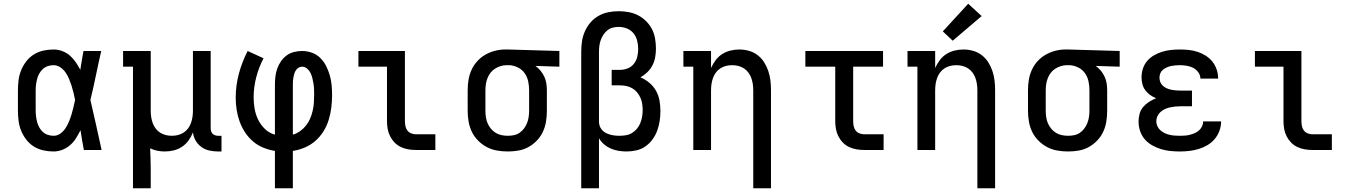

<svg xmlns="http://www.w3.org/2000/svg" viewBox="-20 -803 7240 1028"><path d="M267 8Q239 8 212 2Q185 -4 161.5 -18.5Q138 -33 121 -55Q104 -77 93.5 -102.5Q83 -128 79.5 -155.5Q76 -183 76 -210V-320Q76 -347 79.5 -374.5Q83 -402 93.5 -427.5Q104 -453 121 -475Q138 -497 161.5 -511.5Q185 -526 212 -532Q239 -538 267 -538Q291 -538 313.5 -529.5Q336 -521 354 -505.5Q372 -490 385.5 -470Q399 -450 410 -429Q414 -454 418 -479.5Q422 -505 427 -530H522Q507 -465 493.5 -399Q480 -333 464 -268Q480 -201 494.5 -134Q509 -67 524 0H429Q424 -26 419.5 -52.5Q415 -79 411 -106Q400 -84 387 -63Q374 -42 355.5 -26Q337 -10 314 -1Q291 8 267 8ZM267 -76Q287 -76 303.5 -88Q320 -100 331 -117Q342 -134 349.5 -152.5Q357 -171 363 -190.5Q369 -210 373.5 -229.5Q378 -249 382 -268Q378 -288 373.5 -307Q369 -326 363 -344.5Q357 -363 349.5 -381Q342 -399 331 -415Q320 -431 303 -442.5Q286 -454 267 -454Q251 -454 236 -449Q221 -444 209.5 -433.5Q198 -423 190.5 -409.5Q183 -396 179 -381Q175 -366 173 -350.5Q171 -335 171 -320V-210Q171 -195 173 -179.5Q175 -164 179 -149Q183 -134 190.5 -120.5Q198 -107 209.5 -96.5Q221 -86 236 -81Q251 -76 267 -76Z M692 205V-446H639V-530H787V-210Q787 -193 789.5 -176.5Q792 -160 797.5 -144.5Q803 -129 813 -115.5Q823 -102 837 -93Q851 -84 867 -80Q883 -76 900 -76Q917 -76 933 -80Q949 -84 963 -93Q977 -102 987 -115.5Q997 -129 1002.5 -144.5Q1008 -160 1010.5 -176.5Q1013 -193 1013 -210V-530H1108V-115Q1108 -108 1110.5 -100Q1113 -92 1118.5 -86.5Q1124 -81 1132 -78.5Q1140 -76 1148 -76H1166V8H1148Q1124 8 1101 3Q1078 -2 1059 -15.5Q1040 -29 1028 -49.5Q1016 -70 1013 -94Q1004 -71 989.5 -51Q975 -31 955 -17.5Q935 -4 911 2Q887 8 862 8Q842 8 822 4Q802 0 784 -9Q785 19 786 47Q787 75 787 102V205Z M1452 205V5Q1420 0 1389.5 -12.5Q1359 -25 1334.5 -46Q1310 -67 1292 -94.5Q1274 -122 1263 -152.5Q1252 -183 1247 -215.5Q1242 -248 1242 -280Q1242 -345 1259 -408.5Q1276 -472 1306 -530L1391 -491Q1366 -443 1352 -389.5Q1338 -336 1338 -281Q1338 -250 1343.5 -219.5Q1349 -189 1362.5 -161.5Q1376 -134 1399 -112Q1422 -90 1452 -82V-350Q1452 -372 1454.5 -393.5Q1457 -415 1464.5 -436Q1472 -457 1484.5 -475Q1497 -493 1514.5 -506Q1532 -519 1554 -524.5Q1576 -530 1597 -530Q1624 -530 1649.5 -521Q1675 -512 1694.5 -493Q1714 -474 1726 -450Q1738 -426 1745.5 -400.5Q1753 -375 1755.5 -348Q1758 -321 1758 -294Q1758 -261 1754 -227.5Q1750 -194 1740 -161.5Q1730 -129 1712 -100Q1694 -71 1669 -49Q1644 -27 1612.5 -13.5Q1581 0 1548 5V205ZM1548 -82Q1569 -88 1587 -101Q1605 -114 1618.5 -131Q1632 -148 1640.5 -168Q1649 -188 1654 -209.5Q1659 -231 1660.5 -252.5Q1662 -274 1662 -296Q1662 -311 1661.5 -325.5Q1661 -340 1658.5 -355Q1656 -370 1652.5 -384.5Q1649 -399 1642.5 -412.5Q1636 -426 1624 -436Q1612 -446 1597 -446Q1587 -446 1578.5 -440.5Q1570 -435 1564.5 -427Q1559 -419 1556 -409Q1553 -399 1551 -389.5Q1549 -380 1548.5 -370Q1548 -360 1548 -350Z M2207 0Q2186 0 2165.5 -3.5Q2145 -7 2126 -16Q2107 -25 2092.5 -40Q2078 -55 2068.5 -74Q2059 -93 2055.5 -113.5Q2052 -134 2052 -155V-446H1899V-530H2148V-155Q2148 -142 2150.5 -128.5Q2153 -115 2161 -104.5Q2169 -94 2181.5 -89Q2194 -84 2207 -84H2311V0Z M2699 8Q2670 8 2641 3Q2612 -2 2586.5 -15.5Q2561 -29 2540 -50Q2519 -71 2506.5 -97Q2494 -123 2489 -152Q2484 -181 2484 -210V-320Q2484 -348 2488.5 -375.5Q2493 -403 2504.5 -428.5Q2516 -454 2535 -475Q2554 -496 2578.5 -510Q2603 -524 2630 -531Q2657 -538 2685 -538Q2689 -538 2692.5 -538Q2696 -538 2700 -538L2975 -530V-446L2847 -450Q2862 -439 2874 -424.5Q2886 -410 2894 -393Q2902 -376 2905 -357.5Q2908 -339 2908 -320V-210Q2908 -181 2903.5 -152.5Q2899 -124 2887 -98Q2875 -72 2855 -51Q2835 -30 2810 -16Q2785 -2 2756.5 3Q2728 8 2699 8ZM2699 -76Q2716 -76 2732.5 -79.5Q2749 -83 2762.5 -92.5Q2776 -102 2786 -115.5Q2796 -129 2802 -144.5Q2808 -160 2810.5 -176.5Q2813 -193 2813 -210V-320Q2813 -344 2808 -367.5Q2803 -391 2789.5 -410.5Q2776 -430 2754.5 -441Q2733 -452 2709 -454H2700Q2698 -454 2696 -454Q2694 -454 2692 -454Q2676 -454 2660 -449Q2644 -444 2630 -435Q2616 -426 2606 -413Q2596 -400 2590 -384.5Q2584 -369 2581.5 -352.5Q2579 -336 2579 -320V-210Q2579 -193 2581.5 -176Q2584 -159 2590.5 -143.5Q2597 -128 2608 -114.5Q2619 -101 2633.5 -92Q2648 -83 2665 -79.5Q2682 -76 2699 -76Z M3092 205V-525Q3092 -553 3096 -581Q3100 -609 3111.5 -635Q3123 -661 3141.5 -682.5Q3160 -704 3184.5 -718Q3209 -732 3237 -737.5Q3265 -743 3293 -743Q3320 -743 3346.5 -738Q3373 -733 3396.5 -721Q3420 -709 3439.5 -689.5Q3459 -670 3471 -646.5Q3483 -623 3487.5 -596Q3492 -569 3492 -543Q3492 -520 3488 -497Q3484 -474 3473.5 -453.5Q3463 -433 3446 -416.5Q3429 -400 3409 -389Q3435 -378 3456.5 -360Q3478 -342 3492 -317.5Q3506 -293 3511 -265Q3516 -237 3516 -209Q3516 -182 3512 -155.5Q3508 -129 3499 -104Q3490 -79 3474 -57Q3458 -35 3436 -19.5Q3414 -4 3387.5 2Q3361 8 3334 8Q3313 8 3291.5 4.5Q3270 1 3250.5 -7.5Q3231 -16 3214.5 -30Q3198 -44 3187 -63V205ZM3296 -76Q3314 -76 3331.5 -79Q3349 -82 3364 -91Q3379 -100 3390.5 -114Q3402 -128 3408.5 -144.5Q3415 -161 3418 -178.5Q3421 -196 3421 -213Q3421 -230 3418.5 -247Q3416 -264 3409 -279.5Q3402 -295 3391 -308.5Q3380 -322 3365 -330.5Q3350 -339 3333.5 -342.5Q3317 -346 3300 -346H3255V-429H3300Q3321 -429 3341 -437Q3361 -445 3374 -461.5Q3387 -478 3392 -499Q3397 -520 3397 -541Q3397 -563 3391.5 -585Q3386 -607 3372 -624.5Q3358 -642 3336.5 -650.5Q3315 -659 3293 -659Q3277 -659 3261 -655Q3245 -651 3232.5 -641Q3220 -631 3211 -617.5Q3202 -604 3196.5 -588.5Q3191 -573 3189 -557Q3187 -541 3187 -525V-147L3188 -143Q3189 -126 3200 -111.5Q3211 -97 3227 -89.5Q3243 -82 3260.5 -79Q3278 -76 3296 -76Z M4013 205V-320Q4013 -337 4010.5 -353.5Q4008 -370 4002.5 -385.5Q3997 -401 3987 -414.5Q3977 -428 3963 -437Q3949 -446 3933 -450Q3917 -454 3900 -454Q3883 -454 3867 -450Q3851 -446 3837 -437Q3823 -428 3813 -414.5Q3803 -401 3797.5 -385.5Q3792 -370 3789.5 -353.5Q3787 -337 3787 -320V0H3692V-446H3639V-530H3787V-439Q3797 -461 3811.5 -480.5Q3826 -500 3846 -513Q3866 -526 3890 -532Q3914 -538 3938 -538Q3964 -538 3989.5 -531Q4015 -524 4036 -508Q4057 -492 4071 -470Q4085 -448 4093.5 -423Q4102 -398 4105 -372Q4108 -346 4108 -320V205Z M4607 0Q4586 0 4565.5 -3.5Q4545 -7 4526 -16Q4507 -25 4492.5 -40Q4478 -55 4468.5 -74Q4459 -93 4455.5 -113.5Q4452 -134 4452 -155V-446H4292V-530H4708V-446H4548V-155Q4548 -142 4550.5 -128.5Q4553 -115 4561 -104.5Q4569 -94 4581.5 -89Q4594 -84 4607 -84H4711V0Z M5213 205V-320Q5213 -337 5210.5 -353.5Q5208 -370 5202.5 -385.5Q5197 -401 5187 -414.5Q5177 -428 5163 -437Q5149 -446 5133 -450Q5117 -454 5100 -454Q5083 -454 5067 -450Q5051 -446 5037 -437Q5023 -428 5013 -414.5Q5003 -401 4997.5 -385.5Q4992 -370 4989.5 -353.5Q4987 -337 4987 -320V0H4892V-446H4839V-530H4987V-439Q4997 -461 5011.5 -480.5Q5026 -500 5046 -513Q5066 -526 5090 -532Q5114 -538 5138 -538Q5164 -538 5189.5 -531Q5215 -524 5236 -508Q5257 -492 5271 -470Q5285 -448 5293.5 -423Q5302 -398 5305 -372Q5308 -346 5308 -320V205ZM5081 -585 5028 -635 5164 -783 5236 -717Z M5699 8Q5670 8 5641 3Q5612 -2 5586.5 -15.5Q5561 -29 5540 -50Q5519 -71 5506.5 -97Q5494 -123 5489 -152Q5484 -181 5484 -210V-320Q5484 -348 5488.5 -375.5Q5493 -403 5504.5 -428.5Q5516 -454 5535 -475Q5554 -496 5578.5 -510Q5603 -524 5630 -531Q5657 -538 5685 -538Q5689 -538 5692.5 -538Q5696 -538 5700 -538L5975 -530V-446L5847 -450Q5862 -439 5874 -424.5Q5886 -410 5894 -393Q5902 -376 5905 -357.5Q5908 -339 5908 -320V-210Q5908 -181 5903.5 -152.5Q5899 -124 5887 -98Q5875 -72 5855 -51Q5835 -30 5810 -16Q5785 -2 5756.5 3Q5728 8 5699 8ZM5699 -76Q5716 -76 5732.5 -79.5Q5749 -83 5762.5 -92.5Q5776 -102 5786 -115.5Q5796 -129 5802 -144.5Q5808 -160 5810.5 -176.5Q5813 -193 5813 -210V-320Q5813 -344 5808 -367.5Q5803 -391 5789.5 -410.5Q5776 -430 5754.5 -441Q5733 -452 5709 -454H5700Q5698 -454 5696 -454Q5694 -454 5692 -454Q5676 -454 5660 -449Q5644 -444 5630 -435Q5616 -426 5606 -413Q5596 -400 5590 -384.5Q5584 -369 5581.5 -352.5Q5579 -336 5579 -320V-210Q5579 -193 5581.5 -176Q5584 -159 5590.5 -143.5Q5597 -128 5608 -114.5Q5619 -101 5633.5 -92Q5648 -83 5665 -79.5Q5682 -76 5699 -76Z M6297 8Q6272 8 6246.5 5.5Q6221 3 6196.5 -4.5Q6172 -12 6149 -25Q6126 -38 6109.5 -57Q6093 -76 6084.5 -101Q6076 -126 6076 -152Q6076 -173 6081.5 -193.5Q6087 -214 6100.5 -230Q6114 -246 6132 -257.5Q6150 -269 6170 -277Q6153 -284 6138 -294.5Q6123 -305 6112 -320Q6101 -335 6096.5 -353Q6092 -371 6092 -389Q6092 -413 6099.5 -436Q6107 -459 6122.5 -477Q6138 -495 6159 -507Q6180 -519 6203 -526Q6226 -533 6249.5 -535.5Q6273 -538 6297 -538Q6321 -538 6345 -535.5Q6369 -533 6392 -525.5Q6415 -518 6435.5 -505Q6456 -492 6471 -473.5Q6486 -455 6494 -431.5Q6502 -408 6502 -384Q6502 -384 6502 -383.5Q6502 -383 6502 -382H6407Q6407 -382 6407 -382.5Q6407 -383 6407 -383Q6407 -401 6395.5 -416.5Q6384 -432 6368 -440Q6352 -448 6333.5 -451Q6315 -454 6297 -454Q6285 -454 6273 -453Q6261 -452 6249.5 -449.5Q6238 -447 6227 -442Q6216 -437 6206.5 -429.5Q6197 -422 6192.5 -410.5Q6188 -399 6188 -387Q6188 -375 6192.5 -363.5Q6197 -352 6206.5 -343.5Q6216 -335 6227.5 -330Q6239 -325 6251 -322.5Q6263 -320 6275.5 -319Q6288 -318 6300 -318H6362V-234H6300Q6286 -234 6272 -232.5Q6258 -231 6244 -228Q6230 -225 6217 -219Q6204 -213 6193.5 -203.5Q6183 -194 6177 -181Q6171 -168 6171 -153Q6171 -140 6177 -127Q6183 -114 6193.5 -105Q6204 -96 6216.5 -90Q6229 -84 6242.5 -81Q6256 -78 6270 -77Q6284 -76 6297 -76Q6311 -76 6324.5 -77Q6338 -78 6351.5 -81.5Q6365 -85 6377.5 -90.5Q6390 -96 6400 -105Q6410 -114 6416 -126.5Q6422 -139 6422 -153H6518Q6518 -153 6518 -153Q6518 -153 6518 -153Q6518 -127 6509 -102.5Q6500 -78 6483.5 -58.5Q6467 -39 6445 -26Q6423 -13 6398.5 -5.5Q6374 2 6348.5 5Q6323 8 6297 8Z M7007 0Q6986 0 6965.5 -3.5Q6945 -7 6926 -16Q6907 -25 6892.5 -40Q6878 -55 6868.5 -74Q6859 -93 6855.5 -113.5Q6852 -134 6852 -155V-446H6699V-530H6948V-155Q6948 -142 6950.5 -128.5Q6953 -115 6961 -104.5Q6969 -94 6981.5 -89Q6994 -84 7007 -84H7111V0Z"/></svg>

Font: Iosevka Slab Medium Extended
Style: Regular
Weight: 500
Width: 7
Monospace: yes
Designer: Belleve Invis
Foundry: Belleve Invis
Version: Version 11.1.1; ttfautohint (v1.8.3)